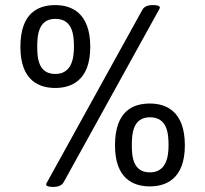

<svg xmlns="http://www.w3.org/2000/svg" viewBox="-20 -726 805 753"><path d="M197 -706C131 -706 60 -677 60 -542C60 -408 135 -381 197 -381C257 -381 334 -408 334 -542C334 -677 259 -706 197 -706ZM583 -706H578C559 -706 545 -700 538 -687L165 -12C162 -8 161 -4 161 -2C161 3 170 7 185 7H190C209 7 223 1 230 -12L603 -687C605 -691 607 -694 607 -697C607 -702 598 -706 583 -706ZM197 -652C265 -652 270 -589 270 -542C270 -495 260 -436 197 -436C132 -436 126 -495 126 -542C126 -589 131 -652 197 -652ZM568 -320C502 -320 431 -291 431 -156C431 -22 506 5 568 5C628 5 705 -22 705 -156C705 -291 630 -320 568 -320ZM568 -266C636 -266 641 -203 641 -156C641 -109 631 -50 568 -50C503 -50 497 -109 497 -156C497 -203 502 -266 568 -266Z"/></svg>

Font: Asap
Style: Regular
Weight: 400
Designer: Pablo Cosgaya
Foundry: Pablo Cosgaya
Version: Version 1.007;PS 001.007;hotconv 1.0.70;makeotf.lib2.5.58329